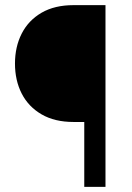

<svg xmlns="http://www.w3.org/2000/svg" viewBox="-20 -731 515 751"><path d="M309.6 0V-253.9H267.6Q193.8 -253.9 142.6 -283.7Q91.3 -313.5 64.9 -365Q38.6 -416.5 38.6 -482.4Q38.6 -547.9 64.9 -599.6Q91.3 -651.4 142.6 -681.2Q193.8 -710.9 267.6 -710.9H392.6V0Z"/></svg>

Font: Robert Sans Medium
Style: Regular
Weight: 500
Designer: Christian Robertson (extended by Adam Twardoch)
Foundry: Google
Version: Version 12.135;April 2, 2019;FontCreator 11.5.0.2425 64-bit;